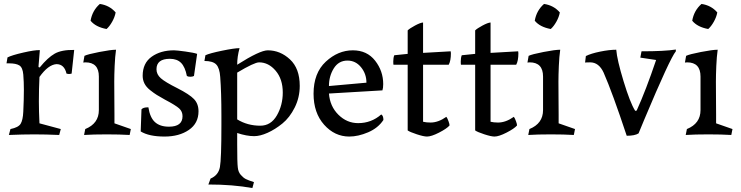

<svg xmlns="http://www.w3.org/2000/svg" viewBox="-20 -681 3757 973"><path d="M180 -56 288 -27 280 3Q212 0 154 0Q96 0 25 3L33 -27Q73 -35 84.5 -53.5Q96 -72 98 -115Q101 -176 101 -226Q101 -267 98 -303Q95 -339 78 -349.5Q61 -360 26 -360H13L18 -390Q39 -401 97.5 -414.5Q156 -428 182 -427L175 -343Q177 -338 182 -340Q222 -389 257 -409Q292 -429 356 -428L343 -308Q335 -306 330 -306Q325 -306 317 -308Q306 -356 266 -356Q224 -353 180 -291Q177 -231 177 -167Q177 -116 180 -56Z M566 -618Q562 -595 548.5 -571Q535 -547 520 -534Q465 -544 439 -576Q448 -628 486 -661Q535 -654 566 -618ZM560 -56 643 -27 637 3Q587 0 521 0Q452 0 406 3L412 -27Q481 -55 481 -123V-293Q481 -365 413 -365Q407 -365 402 -364L408 -398Q424 -406 483 -417.5Q542 -429 568 -429Q563 -394 561 -347Q559 -300 559 -267.5Q559 -235 559.5 -177.5Q560 -120 560 -100Z M979 -408 963 -296Q955 -292 945 -292Q933 -292 927 -296Q918 -342 897.5 -362.5Q877 -383 841 -383Q773 -383 773 -330Q773 -304 795 -284.5Q817 -265 879 -234Q940 -203 963 -179Q986 -155 986 -117Q986 -56 937 -22.5Q888 11 814 11Q735 11 693 -15L697 -127Q706 -137 728 -137H732Q740 -85 765.5 -62Q791 -39 836 -39Q905 -39 905 -92Q905 -116 888 -131.5Q871 -147 816 -176Q789 -191 774.5 -200Q760 -209 740.5 -224.5Q721 -240 712 -258Q703 -276 703 -297Q703 -361 748.5 -393.5Q794 -426 862 -426Q875 -426 919 -420Q963 -414 979 -408Z M1185 167Q1187 190 1200 205Q1213 220 1226 226.5Q1239 233 1267 242L1259 272Q1160 254 1036 254L1047 224Q1087 207 1094.5 165.5Q1102 124 1102 -45V-96Q1102 -213 1096 -291Q1093 -336 1076 -354Q1059 -372 1016 -372L1021 -401Q1042 -411 1105 -424Q1168 -437 1194 -437Q1182 -394 1182 -353Q1297 -426 1337 -426Q1400 -426 1449.5 -380Q1499 -334 1499 -246Q1499 -187 1473.5 -136Q1448 -85 1411 -55Q1374 -25 1336 -8Q1298 9 1268 9Q1230 9 1182 -7V50Q1182 144 1185 167ZM1299 -44Q1353 -44 1383 -96Q1413 -148 1413 -212Q1413 -280 1377 -322.5Q1341 -365 1293 -365Q1269 -365 1182 -313V-76Q1234 -44 1299 -44Z M1923 -73Q1896 -32 1845.5 -10.5Q1795 11 1750 11Q1676 11 1622.5 -49Q1569 -109 1569 -206Q1569 -311 1631 -368.5Q1693 -426 1768 -426Q1840 -426 1881 -373.5Q1922 -321 1922 -255Q1922 -235 1918 -223L1647 -207Q1652 -142 1695 -99.5Q1738 -57 1795 -57Q1862 -57 1912 -101Q1923 -95 1923 -73ZM1647 -245 1837 -262Q1837 -307 1809.5 -340.5Q1782 -374 1741 -374Q1696 -374 1671.5 -334.5Q1647 -295 1647 -245Z M2124 -567V-413L2264 -421Q2265 -418 2265 -411Q2265 -373 2254 -353H2124V-64Q2140 -60 2162 -60Q2201 -60 2242 -89Q2247 -83 2253 -66.5Q2259 -50 2258 -45Q2244 -29 2205 -9Q2166 11 2144 11Q2127 11 2092 -0.5Q2057 -12 2046 -20V-353H1974Q1973 -356 1973 -370Q1973 -388 1978 -401L2046 -408V-527Q2056 -537 2083 -551.5Q2110 -566 2124 -567Z M2466 -567V-413L2606 -421Q2607 -418 2607 -411Q2607 -373 2596 -353H2466V-64Q2482 -60 2504 -60Q2543 -60 2584 -89Q2589 -83 2595 -66.5Q2601 -50 2600 -45Q2586 -29 2547 -9Q2508 11 2486 11Q2469 11 2434 -0.5Q2399 -12 2388 -20V-353H2316Q2315 -356 2315 -370Q2315 -388 2320 -401L2388 -408V-527Q2398 -537 2425 -551.5Q2452 -566 2466 -567Z M2817 -618Q2813 -595 2799.5 -571Q2786 -547 2771 -534Q2716 -544 2690 -576Q2699 -628 2737 -661Q2786 -654 2817 -618ZM2811 -56 2894 -27 2888 3Q2838 0 2772 0Q2703 0 2657 3L2663 -27Q2732 -55 2732 -123V-293Q2732 -365 2664 -365Q2658 -365 2653 -364L2659 -398Q2675 -406 2734 -417.5Q2793 -429 2819 -429Q2814 -394 2812 -347Q2810 -300 2810 -267.5Q2810 -235 2810.5 -177.5Q2811 -120 2811 -100Z M3039 -313Q3015 -365 2971 -365Q2951 -365 2945 -364L2949 -397Q2975 -410 3021.5 -419.5Q3068 -429 3103 -429Q3107 -378 3140 -269.5Q3173 -161 3198 -121L3201 -119Q3205 -119 3207 -122Q3253 -223 3305 -377L3225 -389L3231 -421Q3348 -421 3405 -430V-421Q3375 -385 3245 -75L3216 -5Q3197 7 3156 7Q3083 -213 3039 -313Z M3615 -618Q3611 -595 3597.5 -571Q3584 -547 3569 -534Q3514 -544 3488 -576Q3497 -628 3535 -661Q3584 -654 3615 -618ZM3609 -56 3692 -27 3686 3Q3636 0 3570 0Q3501 0 3455 3L3461 -27Q3530 -55 3530 -123V-293Q3530 -365 3462 -365Q3456 -365 3451 -364L3457 -398Q3473 -406 3532 -417.5Q3591 -429 3617 -429Q3612 -394 3610 -347Q3608 -300 3608 -267.5Q3608 -235 3608.5 -177.5Q3609 -120 3609 -100Z"/></svg>

Font: Darwin Serif Regular ALPHA
Style: Regular
Weight: 400
Designer: Emily de Oliveira Santos
Version: Version 0.1